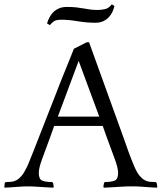

<svg xmlns="http://www.w3.org/2000/svg" viewBox="-39 -860 746 886"><path d="M372 -665 536 -211Q546 -181 553.5 -161Q561 -141 566.5 -127Q572 -113 576 -103.5Q580 -94 583 -87Q594 -62 605.5 -48.5Q617 -35 629 -28.5Q641 -22 653.5 -21Q666 -20 679 -20L684 -16L687 2L685 6Q678 6 664 5Q650 4 635 3Q620 2 606.5 1Q593 0 586 0H553Q546 0 530 1Q514 2 496.5 3Q479 4 463 5Q447 6 440 6L438 2L441 -16L445 -20Q474 -20 490 -26.5Q506 -33 506 -62Q506 -85 490.5 -126.5Q475 -168 452 -231L435 -279H211L194 -231Q171 -168 155.5 -126.5Q140 -85 140 -62Q140 -33 156 -26.5Q172 -20 201 -20L206 -16L209 2L207 6Q200 6 185 5Q170 4 153.5 3Q137 2 122 1Q107 0 100 0H81Q74 0 60 1Q46 2 31 3Q16 4 2.5 5Q-11 6 -18 6L-19 2L-17 -16L-12 -20Q1 -20 13 -21Q25 -22 37 -28.5Q49 -35 60.5 -48.5Q72 -62 84 -87Q87 -92 89.5 -98.5Q92 -105 97.5 -118Q103 -131 111.5 -152.5Q120 -174 133.5 -208.5Q147 -243 166.5 -293Q186 -343 214 -414Q227 -449 241 -483.5Q255 -518 267 -548Q279 -578 288.5 -601Q298 -624 302 -635L361 -665ZM228 -322H419L324 -579ZM489 -832Q486 -818 479.5 -804.5Q473 -791 462.5 -780Q452 -769 437 -762Q422 -755 401 -755Q361 -755 319.5 -762Q278 -769 246 -769Q221 -769 211 -762.5Q201 -756 191 -744L178 -752Q182 -765 189 -779Q196 -793 206.5 -803.5Q217 -814 232.5 -821Q248 -828 269 -828Q294 -828 312.5 -826Q331 -824 347 -821Q363 -818 378 -816Q393 -814 412 -814Q429 -814 446 -818Q463 -822 477 -840Z"/></svg>

Font: Quattrocento
Style: Regular
Weight: 400
Designer: Pablo Impallari
Foundry: Pablo Impallari, Igino Marini, Branda Gallo
Version: Version 2.000